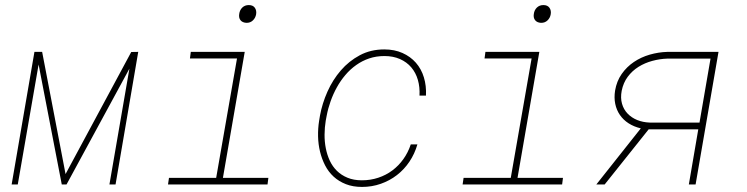

<svg xmlns="http://www.w3.org/2000/svg" viewBox="-20 -735 2975 765"><path d="M241.2 -41.5 502.9 -527.8 530.8 -528.3 440.4 0H416L495.6 -461.4L245.1 0H226.1L133.8 -478L50.8 0H26.4L117.2 -528.3H147.9Z M740.2 -528.3H955.1L868.2 -26.4H1049.3L1045.9 0H649.4L653.3 -26.4H841.3L924.3 -502H736.8ZM933.1 -679.2Q935.1 -694.8 945.3 -704.8Q955.6 -714.8 971.2 -714.8Q987.8 -714.8 995.4 -704.1Q1002.9 -693.4 1000.5 -678.2Q998 -663.6 987.5 -653.6Q977.1 -643.6 961.4 -644Q945.8 -645 938.2 -654.5Q930.7 -664.1 933.1 -679.2Z M1421.9 -16.6Q1456.5 -16.6 1487.3 -26.9Q1518.1 -37.1 1543.2 -55.9Q1568.4 -74.7 1587.2 -101.1Q1606 -127.4 1616.7 -159.7H1643.1Q1632.3 -122.1 1611.3 -90.8Q1590.3 -59.6 1561.5 -37.4Q1532.7 -15.1 1497.3 -2.7Q1461.9 9.8 1422.4 9.8Q1386.2 9.8 1358.2 -1.2Q1330.1 -12.2 1309.3 -31.2Q1288.6 -50.3 1275.4 -75.9Q1262.2 -101.6 1255.1 -130.9Q1248 -160.2 1247.3 -191.7Q1246.6 -223.1 1251.5 -253.9L1254.9 -274.4Q1263.7 -322.8 1284.7 -369.9Q1305.7 -417 1337.9 -454.3Q1370.1 -491.7 1413.6 -514.9Q1457 -538.1 1511.2 -538.1Q1551.8 -538.1 1583.5 -523.9Q1615.2 -509.8 1637 -485.1Q1658.7 -460.4 1668.9 -426.8Q1679.2 -393.1 1677.2 -354H1651.4Q1653.3 -387.7 1645 -416.5Q1636.7 -445.3 1618.7 -466.6Q1600.6 -487.8 1573.5 -499.8Q1546.4 -511.7 1511.7 -511.7Q1479 -511.7 1450.9 -502.2Q1422.9 -492.7 1399.2 -475.8Q1375.5 -459 1356.2 -436.3Q1336.9 -413.6 1322.3 -387.2Q1307.6 -360.8 1297.4 -332Q1287.1 -303.2 1281.7 -274.4L1277.8 -253.9Q1273.4 -227.1 1273.2 -199Q1272.9 -170.9 1278.1 -144.5Q1283.2 -118.2 1293.9 -95Q1304.7 -71.8 1322.3 -54.4Q1339.8 -37.1 1364.5 -26.9Q1389.2 -16.6 1421.9 -16.6Z M1914.1 -528.3H2128.9L2042 -26.4H2223.1L2219.7 0H1823.2L1827.1 -26.4H2015.1L2098.1 -502H1910.6ZM2106.9 -679.2Q2108.9 -694.8 2119.1 -704.8Q2129.4 -714.8 2145 -714.8Q2161.6 -714.8 2169.2 -704.1Q2176.8 -693.4 2174.3 -678.2Q2171.9 -663.6 2161.4 -653.6Q2150.9 -643.6 2135.3 -644Q2119.6 -645 2112.1 -654.5Q2104.5 -664.1 2106.9 -679.2Z M2842.8 -528.3 2751.5 0H2724.6L2762.2 -219.7H2564.5L2389.2 0H2356L2533.2 -223.6Q2505.9 -230 2484.6 -243.7Q2463.4 -257.3 2450 -276.9Q2436.5 -296.4 2431.4 -321Q2426.3 -345.7 2430.7 -374Q2437 -411.6 2457 -440.2Q2477.1 -468.8 2505.6 -488Q2534.2 -507.3 2568.8 -517.3Q2603.5 -527.3 2639.2 -528.3ZM2457 -373Q2451.7 -344.7 2458.3 -321.8Q2464.8 -298.8 2480.5 -282.5Q2496.1 -266.1 2518.8 -256.8Q2541.5 -247.6 2568.8 -246.6H2767.1L2811 -501.5H2639.2Q2608.9 -500.5 2579.1 -492.4Q2549.3 -484.4 2524.2 -468.8Q2499 -453.1 2481.2 -429.2Q2463.4 -405.3 2457 -373Z"/></svg>

Font: Roboto Mono Thin
Style: Italic
Weight: 250
Designer: Google
Version: Version 2.000985; 2015; ttfautohint (v1.3)